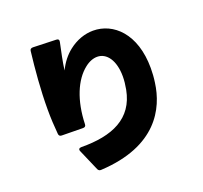

<svg xmlns="http://www.w3.org/2000/svg" viewBox="-146 -975 1292 1220"><g transform="rotate(-20 500.0 -365.0)"><path d="M337 75C718 55 825 -163 847 -328C852 -362 854 -394 854 -425C854 -659 726 -774 590 -774C534 -774 476 -754 425 -714C388 -685 357 -646 334 -598C340 -650 355 -717 368 -779C371 -792 365 -800 351 -800L195 -805C183 -805 175 -800 174 -788C160 -670 148 -533 148 -401C148 -344 151 -288 156 -234C157 -222 164 -216 176 -216L319 -214C332 -214 339 -220 339 -233C344 -392 395 -514 474 -576C503 -599 532 -609 558 -609C621 -609 669 -546 669 -436C669 -410 666 -381 660 -349C625 -166 478 -102 267 -104C252 -104 246 -95 252 -82L314 61C318 71 326 76 337 75Z"/></g></svg>

Font: LINE Seed JP App_OTF ExtraBold
Style: Regular
Weight: 800
Designer: LINE & Fontrix & Fontworks
Version: Version 1.013